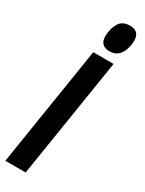

<svg xmlns="http://www.w3.org/2000/svg" viewBox="-253 -942 737 974"><g transform="rotate(30 115.0 -455.0)"><path d="M190 -910Q246 -910 246 -853Q245 -826 237 -801.5Q229 -777 211 -761Q193 -745 163 -745Q107 -745 107 -803Q108 -845 126.5 -877.5Q145 -910 190 -910ZM-16 0 95 -700H214L103 0Z"/></g></svg>

Font: Georama ExtraCondensed
Style: Bold Italic
Weight: 700
Width: 2
Italic angle: -9°
Designer: Jean-Baptiste Levee
Foundry: Production Type
Version: Version 1.000